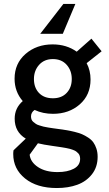

<svg xmlns="http://www.w3.org/2000/svg" viewBox="-20 -717 547 964"><path d="M358.4 -697.3 295.4 -547.4H182.1L298.3 -697.3ZM273.9 -69.3Q298.8 -65.9 315.4 -63.2Q332 -60.5 354.7 -54.9Q377.4 -49.3 392.1 -43Q406.7 -36.6 422.9 -26.1Q439 -15.6 448.5 -2.4Q458 10.7 464.1 29.3Q470.2 47.9 470.2 70.3Q470.2 121.6 441.7 158Q413.1 194.3 367.9 210.7Q322.8 227.1 265.1 227.1Q165.5 227.1 106 179.2Q46.4 131.3 46.4 56.2Q46.4 46.4 47.9 37.6L109.4 -21Q53.7 -54.2 53.7 -121.1Q53.7 -174.3 94.2 -209.5Q53.2 -256.8 53.2 -321.8Q53.2 -398.4 108.4 -446.3Q163.6 -494.1 244.1 -494.1Q314 -494.1 365.2 -457.5L439 -522.9L490.2 -459.5L415 -399.9Q434.6 -363.3 434.6 -317.9Q434.6 -240.2 380.4 -192.9Q326.2 -145.5 246.1 -145.5Q195.3 -145.5 153.8 -165Q135.7 -152.8 135.7 -132.3Q135.7 -124 138.4 -116.9Q141.1 -109.9 147.7 -104.5Q154.3 -99.1 160.2 -95Q166 -90.8 178.2 -87.2Q190.4 -83.5 198.5 -81.3Q206.5 -79.1 222.4 -76.7Q238.3 -74.2 246.8 -73Q255.4 -71.8 273.9 -69.3ZM150.4 -320.3Q150.4 -276.9 175.8 -250.2Q201.2 -223.6 245.6 -223.6Q289.6 -223.6 314.9 -250.7Q340.3 -277.8 340.3 -320.3Q340.3 -362.8 314.7 -391.6Q289.1 -420.4 245.6 -420.4Q202.1 -420.4 176.3 -391.4Q150.4 -362.3 150.4 -320.3ZM269 147Q318.8 147 350.6 130.1Q382.3 113.3 382.3 80.6Q382.3 72.3 380.1 65.2Q377.9 58.1 372.8 52.7Q367.7 47.4 362.5 43.5Q357.4 39.6 347.9 36.1Q338.4 32.7 331.3 30.5Q324.2 28.3 311.5 26.1Q298.8 23.9 290.3 22.5Q281.7 21 266.8 19Q252 17.1 243.2 15.6Q197.8 9.3 170.4 2.4L128.9 59.6Q132.8 96.7 170.7 121.8Q208.5 147 269 147Z"/></svg>

Font: HK Grotesk Medium
Style: Regular
Weight: 500
Designer: Alfredo Marco Pradil and Stefan Peev
Foundry: Hanken Design Co.
Version: Version 1.045;PS 001.045;hotconv 1.0.88;makeotf.lib2.5.64775